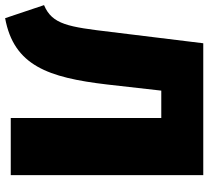

<svg xmlns="http://www.w3.org/2000/svg" viewBox="-57 -740 814 750"><g transform="rotate(90 350.0 -365.0)"><path d="M144 -752 100 -393C80 -225 71 -162 -5 -130L46 22C231 -12 278 -146 305 -376L329 -588H436V0H659V-752Z"/></g></svg>

Font: Glow Sans SC Normal Heavy
Style: Regular
Weight: 900
Designer: Ryoko NISHIZUKA (kana, bopomofo & ideographs); Paul D. Hunt (Latin, Greek & Cyrillic); Sandoll Communications, Soo-young
Version: Version 0.93